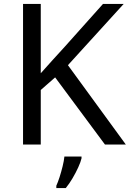

<svg xmlns="http://www.w3.org/2000/svg" viewBox="-20 -734 659 975"><path d="M619 0H513L260 -341L187 -277V0H97V-714H187V-362Q217 -396 248 -430Q279 -464 310 -498L503 -714H608L325 -403ZM394 70Q390 88 377.5 115.5Q365 143 348.5 171Q332 199 314 221H266V209Q274 192 282.5 165.5Q291 139 298 110.5Q305 82 307 61H394Z"/></svg>

Font: Noto Sans Ol Chiki
Style: Regular
Weight: 400
Designer: Monotype Design Team, Lewis McGuffie
Foundry: Monotype Imaging Inc.
Version: Version 2.003